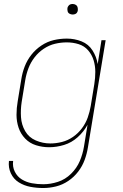

<svg xmlns="http://www.w3.org/2000/svg" viewBox="-20 -732 616 965"><path d="M197 213Q229 213 261.5 205Q294 197 323 177.5Q352 158 373 130.5Q394 103 405.5 71.5Q417 40 422 8L511 -530H490L471 -410Q465 -447 445 -478.5Q425 -510 390 -524Q355 -538 316 -538Q283 -538 250.5 -530.5Q218 -523 188.5 -503.5Q159 -484 137.5 -456.5Q116 -429 104 -397.5Q92 -366 87 -333L69 -223Q63 -189 63 -155Q63 -121 73.5 -90Q84 -59 106.5 -35.5Q129 -12 161 -2Q193 8 227 8Q264 8 302 -3.5Q340 -15 370.5 -42.5Q401 -70 420 -105L402 5Q396 42 381 77.5Q366 113 337 141.5Q308 170 271 182Q234 194 197 194Q168 194 140.5 189Q113 184 90 170Q67 156 54.5 131Q42 106 46 77H25Q21 110 34.5 139Q48 168 74.5 184.5Q101 201 132.5 207Q164 213 197 213ZM233 -11Q195 -11 160 -26Q125 -41 106.5 -73Q88 -105 85.5 -143Q83 -181 89 -220L107 -330Q112 -360 123 -389Q134 -418 153.5 -443.5Q173 -469 200 -487Q227 -505 256.5 -512Q286 -519 316 -519Q347 -519 375.5 -510Q404 -501 423 -479Q442 -457 450.5 -429Q459 -401 459 -370.5Q459 -340 454 -309L436 -199Q431 -170 421 -141.5Q411 -113 392 -87.5Q373 -62 347 -44Q321 -26 291.5 -18.5Q262 -11 233 -11ZM345 -659Q351 -659 357 -661Q363 -663 366.5 -668Q370 -673 371 -679Q372 -687 370 -695Q368 -703 361 -707.5Q354 -712 345 -712Q339 -712 333.5 -710Q328 -708 324 -702.5Q320 -697 319 -692Q318 -683 320 -675Q322 -667 329.5 -663Q337 -659 345 -659Z"/></svg>

Font: Iosevka Sparkle Thin
Style: Italic
Weight: 100
Italic angle: -9°
Designer: Belleve Invis
Foundry: Belleve Invis
Version: Version 4.5.0; ttfautohint (v1.8.3)